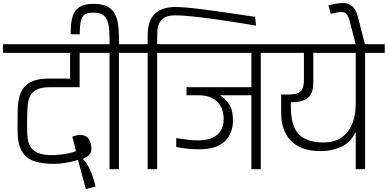

<svg xmlns="http://www.w3.org/2000/svg" viewBox="-56 -1137 2605 1290"><path d="M304 -36Q226 -36 171.5 -55Q117 -74 89 -124Q61 -174 62 -267Q62 -284 62 -307.5Q62 -331 62.5 -354.5Q63 -378 63 -394Q63 -504 111 -556.5Q159 -609 270 -609H415V-782H-36V-840H644V-782H479V-551Q441 -551 409.5 -551Q378 -551 347.5 -551Q317 -551 278 -551Q223 -551 192 -535.5Q161 -520 148 -495Q135 -470 131.5 -440Q128 -410 127 -381Q127 -369 126.5 -350Q126 -331 126 -311.5Q126 -292 126 -280Q126 -260 127 -234.5Q128 -209 134.5 -183.5Q141 -158 159.5 -137Q178 -116 213.5 -104.5Q249 -93 309 -95Q326 -96 351.5 -98.5Q377 -101 405 -107Q433 -113 454 -121Q448 -148 442.5 -170Q437 -192 430 -219Q443 -224 460.5 -228Q478 -232 496 -229.5Q514 -227 529 -215.5Q544 -204 552 -177Q555 -167 557.5 -153Q560 -139 557 -124Q554 -109 542 -95.5Q530 -82 504 -72L502 -67Q517 -56 532.5 -28.5Q548 -1 562.5 36.5Q577 74 586 116L521 133L468 -63Q434 -51 389.5 -43.5Q345 -36 304 -36Z M680 0V-782H556V-840H680V-876Q680 -913 677 -944.5Q674 -976 664 -1000.5Q654 -1025 632.5 -1038.5Q611 -1052 573 -1052Q535 -1052 515 -1040Q495 -1028 487.5 -997Q480 -966 480 -907H419Q418 -981 431.5 -1025.5Q445 -1070 478.5 -1090.5Q512 -1111 572 -1111Q627 -1111 660.5 -1095.5Q694 -1080 712 -1050Q730 -1020 736.5 -979Q743 -938 743 -887V-840H875V-782H743V0Z M804 -782V-840H1132V-782H1000V0H936V-782ZM1658 -1024 1664 -965Q1637 -970 1595 -976.5Q1553 -983 1501.5 -991Q1450 -999 1395.5 -1007Q1341 -1015 1289 -1021Q1237 -1027 1194 -1030.5Q1151 -1034 1123 -1034Q1075 -1034 1050 -1019Q1025 -1004 1014 -980.5Q1003 -957 1001.5 -932Q1000 -907 1000 -885V-813H936V-899Q936 -995 982 -1042Q1028 -1089 1121 -1090Q1148 -1090 1191.5 -1086.5Q1235 -1083 1287 -1076.5Q1339 -1070 1393.5 -1062.5Q1448 -1055 1499 -1047.5Q1550 -1040 1591.5 -1033.5Q1633 -1027 1658 -1024Z M1509 -318Q1506 -234 1450 -184Q1394 -134 1285 -134Q1243 -134 1206 -137.5Q1169 -141 1128 -150V-209Q1168 -203 1205 -198.5Q1242 -194 1260 -194Q1330 -192 1371 -211Q1412 -230 1429.5 -263.5Q1447 -297 1447 -338Q1447 -363 1440 -390.5Q1433 -418 1414.5 -442Q1396 -466 1361.5 -481.5Q1327 -497 1272 -497H1197V-551H1633V-782H1063V-840H1825V-782H1696V0H1633V-497H1425V-494Q1461 -473 1486 -432.5Q1511 -392 1509 -318Z M2334 0V-245H2330Q2299 -180 2240 -152Q2181 -124 2109 -122Q2015 -120 1953.5 -151.5Q1892 -183 1862.5 -241.5Q1833 -300 1833 -378V-502H1884Q1922 -502 1944 -511Q1966 -520 1976 -541.5Q1986 -563 1986 -600V-782H1754V-840H2529V-782H2397V0ZM1898 -450Q1897 -413 1900 -374.5Q1903 -336 1913.5 -301.5Q1924 -267 1948 -239.5Q1972 -212 2013 -196Q2054 -180 2117 -180Q2175 -180 2216.5 -200.5Q2258 -221 2284 -257Q2310 -293 2322 -340.5Q2334 -388 2334 -441V-782H2049V-581Q2049 -553 2043 -529Q2037 -505 2021 -487.5Q2005 -470 1975.5 -460Q1946 -450 1898 -450Z M2333 -839V-842L2295 -990Q2286 -1025 2274 -1040.5Q2262 -1056 2237 -1056Q2212 -1056 2167 -1044L2150 -1100Q2202 -1115 2242 -1116.5Q2282 -1118 2308.5 -1097Q2335 -1076 2349 -1022L2396 -839Z"/></svg>

Font: Matangi
Style: Regular
Weight: 400
Designer: Prashant Pant
Foundry: The Graphic Ant
Version: Version 3.002